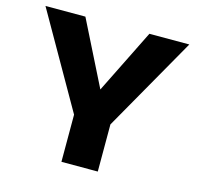

<svg xmlns="http://www.w3.org/2000/svg" viewBox="-100 -780 909 885"><g transform="rotate(15 355.0 -337.5)"><path d="M267.5 0H441V-225L697 -675H506.5L354.5 -368.5L201 -675H10.5L267.5 -225Z"/></g></svg>

Font: Anybody
Style: Bold
Weight: 700
Designer: Tyler Finck
Foundry: Etcetera Type Company
Version: Version 1.110